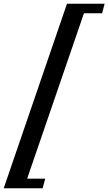

<svg xmlns="http://www.w3.org/2000/svg" viewBox="-53 -831 584 1036"><path d="M-33 185 308.5 -811H511.5L498 -759.5H400L93.5 133H191L177 185Z"/></svg>

Font: Libre Caslon Condensed Bold
Style: Italic
Weight: 700
Italic angle: -22.583°
Designer: Pablo Impallari, Rodrigo Fuenzalida, Katja Schimmel, Ertekin Erdin
Foundry: Pablo Impallari, Rodrigo Fuenzalida
Version: Version 2.000; ttfautohint (v1.8.4.7-5d5b);gftools[0.9.33]